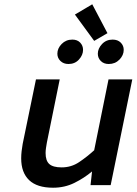

<svg xmlns="http://www.w3.org/2000/svg" viewBox="-20 -865 638 897"><path d="M410 -64Q373 -33 327.5 -10.5Q282 12 228 12Q153 12 116 -23.5Q79 -59 79 -125Q79 -142 81 -159Q83 -176 86 -193L148 -494H259L199 -199Q197 -187 195 -174.5Q193 -162 193 -150Q193 -114 210.5 -98.5Q228 -83 268 -83Q313 -83 349.5 -107.5Q386 -132 420 -163L487 -494H598L497 0H403ZM248 -614Q248 -639 268 -659.5Q288 -680 318 -680Q341 -680 354.5 -666Q368 -652 368 -632Q368 -608 349 -587Q330 -566 300 -566Q277 -566 262.5 -580Q248 -594 248 -614ZM330 -797 411 -845 482 -710 420 -674ZM437 -614Q437 -638 456.5 -659Q476 -680 506 -680Q530 -680 544 -666Q558 -652 558 -632Q558 -607 538 -586.5Q518 -566 488 -566Q465 -566 451 -580Q437 -594 437 -614Z"/></svg>

Font: Codetta
Style: Bold Italic
Weight: 700
Italic angle: -11°
Designer: Ulrich Proeller
Foundry: PROSA GmbH
Version: Version 2.00;September 29, 2018;FontCreator 11.5.0.2427 64-b